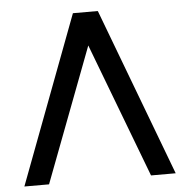

<svg xmlns="http://www.w3.org/2000/svg" viewBox="-51 -764 787 814"><g transform="rotate(-5 342.0 -357.0)"><path d="M395 -714 664 0H559L342 -572L125 0H20L289 -714Z"/></g></svg>

Font: Non Bureau
Style: Regular
Weight: 400
Designer: Jona Saucedo
Foundry: Non Foundry
Version: Version 1.000; ttfautohint (v1.8.4)